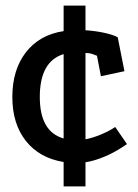

<svg xmlns="http://www.w3.org/2000/svg" viewBox="-20 -636 493 685"><path d="M326 -437Q322 -439 310.5 -443Q299 -447 285 -447V-139Q311 -144 341 -156.5Q371 -169 391 -183L433 -122Q393 -94 355 -78Q317 -62 285 -57V29H207V-58Q121 -72 72.5 -133Q24 -194 24 -290Q24 -387 72.5 -449.5Q121 -512 207 -525V-616H285V-528Q319 -526 351.5 -519Q384 -512 400 -503L424 -382L340 -364ZM207 -443Q122 -417 122 -290Q122 -166 207 -142Z"/></svg>

Font: Podkova SemiBold
Style: Regular
Weight: 600
Designer: Ilya Yudin
Foundry: Cyreal (www.cyreal.org)
Version: Version 2.103